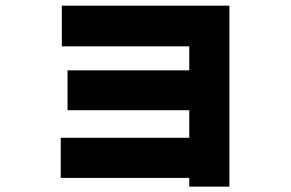

<svg xmlns="http://www.w3.org/2000/svg" viewBox="-20 -616 1040 687"><path d="M197.3 20.5V-123H657.2V-221.7H221.7V-364.3H657.2V-450.2H201.2V-595.7H800.8V51.8H657.2V20.5Z"/></svg>

Font: GenEi M Gothic v2 Heavy
Style: Regular
Weight: 800
Version: Version 2.0